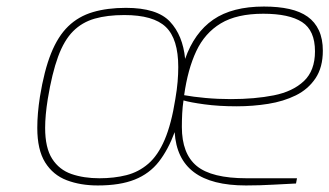

<svg xmlns="http://www.w3.org/2000/svg" viewBox="-20 -561 1007 587"><path d="M279 6Q226 6 184 -10Q142 -26 118 -64.5Q94 -103 94 -170Q94 -192 96 -215.5Q98 -239 102 -265Q115 -345 136 -397.5Q157 -450 188.5 -480.5Q220 -511 264 -524Q308 -537 365 -537Q460 -537 499.5 -495Q539 -453 546 -381Q574 -461 632 -501Q690 -541 787 -541Q831 -541 864.5 -533.5Q898 -526 920.5 -510Q943 -494 955 -468Q967 -442 967 -406Q967 -355 944.5 -321.5Q922 -288 884.5 -269.5Q847 -251 800 -243.5Q753 -236 704 -236Q649 -236 605 -242Q561 -248 541 -254Q538 -234 537 -213.5Q536 -193 536 -173Q536 -91 581.5 -53.5Q627 -16 734 -16H888L885 0Q860 1 817.5 3.5Q775 6 732 6Q627 6 573 -34.5Q519 -75 514 -157Q494 -103 465.5 -66.5Q437 -30 392 -12Q347 6 279 6ZM284 -16Q329 -16 366.5 -25.5Q404 -35 433.5 -60.5Q463 -86 483.5 -134Q504 -182 516 -258Q521 -287 523 -311Q525 -335 525 -356Q525 -442 487 -478.5Q449 -515 360 -515Q308 -515 269.5 -504Q231 -493 203.5 -465.5Q176 -438 157.5 -387.5Q139 -337 126 -258Q122 -233 120 -211Q118 -189 118 -170Q118 -109 139.5 -75.5Q161 -42 198.5 -29Q236 -16 284 -16ZM686 -258Q759 -258 817 -269.5Q875 -281 909 -313Q943 -345 943 -404Q943 -468 903.5 -493.5Q864 -519 785 -519Q704 -519 655 -489.5Q606 -460 580 -404.5Q554 -349 543 -270Q570 -265 608 -261.5Q646 -258 686 -258Z"/></svg>

Font: Exo Thin Thin
Style: Italic
Weight: 250
Italic angle: -9°
Version: Version 2.000